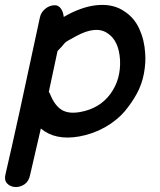

<svg xmlns="http://www.w3.org/2000/svg" viewBox="-44 -551 643 771"><path d="M77 151Q99 58 120 -35Q178 14 274 -3Q330 -13 377.5 -40Q425 -67 456 -103Q486 -139 506 -176Q526 -213 534 -256Q542 -299 539 -337Q536 -390 515.5 -435Q495 -480 456 -505Q415 -534 355.5 -531Q296 -528 228 -492L212 -483Q210 -503 200.5 -516.5Q191 -530 176 -530Q155 -530 137.5 -515.5Q120 -501 116 -480Q24 -48 -22 149Q-28 172 -15.5 185.5Q-3 199 17 200Q37 201 54.5 189Q72 177 77 151ZM277 -101Q231 -93 203.5 -110Q176 -127 158 -171Q156 -177 152 -182L187 -346L204 -364Q211 -373 214 -376Q215 -377 216.5 -378.5Q218 -380 219 -381Q226 -387 262 -406Q341 -449 387 -418Q433 -389 438 -311Q442 -232 399 -173.5Q356 -115 277 -101Z"/></svg>

Font: Balsamiq Sans
Style: Italic
Weight: 400
Italic angle: -12°
Designer: Michael Angeles
Foundry: Balsamiq SRL
Version: Version 1.020; ttfautohint (v1.8.4.7-5d5b);gftools[0.9.26]